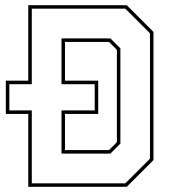

<svg xmlns="http://www.w3.org/2000/svg" viewBox="-20 -720 652 740"><path d="M89 0V-281H2.5V-409H89V-700H468.5L571.5 -597V-103L468.5 0ZM102.5 -13.5H463L558 -108.5V-591.5L463 -686.5H102.5V-395.5H16V-294.5H102.5ZM217 -128V-294.5H345V-395.5H217V-572H405.5L444 -533.5V-166.5L405.5 -128ZM230.5 -141.5H400L430.5 -172V-528L400 -558.5H230.5V-409H358.5V-281H230.5Z"/></svg>

Font: Tourney Thin Thin
Style: Regular
Weight: 250
Version: Version 1.015